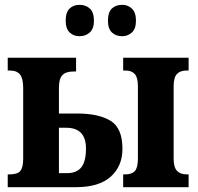

<svg xmlns="http://www.w3.org/2000/svg" viewBox="-20 -775 820 795"><path d="M252 -689Q252 -724 268 -739.5Q284 -755 309 -755Q335 -755 352 -739.5Q369 -724 369 -689Q369 -656 351.5 -640.5Q334 -625 309 -625Q285 -625 268.5 -640.5Q252 -656 252 -689ZM427 -689Q427 -724 443 -739.5Q459 -755 486 -755Q510 -755 526.5 -739Q543 -723 543 -689Q543 -656 526 -640.5Q509 -625 486 -625Q460 -625 443.5 -640.5Q427 -656 427 -689ZM12 -53H20Q52 -53 64 -67Q76 -81 76 -118V-411Q76 -450 63 -466.5Q50 -483 20 -483H12V-536H295V-479H285Q252 -479 238 -463.5Q224 -448 224 -412V-305H299Q388 -305 437.5 -275Q487 -245 487 -159Q487 -87 438.5 -43.5Q390 0 295 0H12ZM490 -53H499Q526 -53 538.5 -67Q551 -81 551 -118V-418Q551 -454 538 -468.5Q525 -483 499 -483H490V-536H761V-483H753Q726 -483 712.5 -468.5Q699 -454 699 -418V-118Q699 -83 712.5 -68Q726 -53 753 -53H761V0H490ZM257 -58Q297 -58 316.5 -82Q336 -106 336 -160Q336 -246 254 -246H224V-58Z"/></svg>

Font: Noto Serif CondExtraBold
Style: Regular
Weight: 800
Width: 3
Designer: Monotype Design Team
Foundry: Monotype Imaging Inc.
Version: Version 1.001